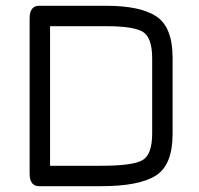

<svg xmlns="http://www.w3.org/2000/svg" viewBox="-20 -641 684 661"><path d="M574.2 -441.4V-179.7Q574.2 -73.2 516.6 -36.6Q459 0 328.1 0H115.2Q82 0 82 -43V-578.1Q82 -621.1 115.2 -621.1H345.7Q463.9 -621.1 519 -584Q574.2 -546.9 574.2 -441.4ZM503.9 -181.6V-439.5Q503.9 -511.7 472.2 -531.2Q440.4 -550.8 345.7 -550.8H152.3V-70.3H328.1Q436.5 -70.3 470.2 -89.4Q503.9 -108.4 503.9 -181.6Z"/></svg>

Font: Jura
Style: DemiBold
Weight: 600
Version: Version 2.5